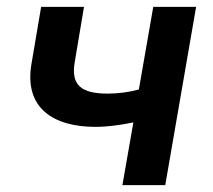

<svg xmlns="http://www.w3.org/2000/svg" viewBox="-20 -540 622 560"><path d="M258 -170C293 -170 330 -175 369 -183L337 0H462L552 -520H427L385 -279C356 -271 325 -267 294 -267C219 -267 186 -290 198 -359L225 -520H100L72 -355C49 -224 137 -170 258 -170Z"/></svg>

Font: Fixel Display SemiBold
Style: Italic
Weight: 600
Italic angle: -10°
Designer: AlfaBravo + MacPaw
Foundry: Kyrylo Tkachov, Marchela Mozhyna, Serhii Makarenko, Maria Weinstein, Zakhar Kryvoshyya
Version: Version 1.210;Glyphs 3.2 (3217)